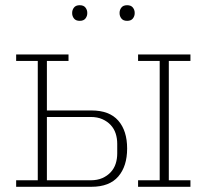

<svg xmlns="http://www.w3.org/2000/svg" viewBox="-20 -717 793 737"><path d="M42 -25H125V-483H42V-508H243V-483H160V-293H331Q400 -293 434 -254Q468 -215 468 -147Q468 -79 434 -39.5Q400 0 331 0H42ZM510 -25H593V-483H510V-508H711V-483H628V-25H711V0H510ZM328 -25Q354 -25 373 -33.5Q392 -42 405 -56Q418 -70 424 -88.5Q430 -107 430 -128V-165Q430 -186 424 -204.5Q418 -223 405 -237Q392 -251 373 -259.5Q354 -268 328 -268H160V-25ZM286 -637Q271 -637 264 -646Q257 -655 257 -666V-668Q257 -679 264 -688Q271 -697 286 -697Q301 -697 308 -688Q315 -679 315 -668V-666Q315 -655 308 -646Q301 -637 286 -637ZM468 -637Q453 -637 446 -646Q439 -655 439 -666V-668Q439 -679 446 -688Q453 -697 468 -697Q483 -697 490 -688Q497 -679 497 -668V-666Q497 -655 490 -646Q483 -637 468 -637Z"/></svg>

Font: IBM Plex Serif ExtraLight
Style: Regular
Weight: 200
Designer: Mike Abbink, Paul van der Laan, Pieter van Rosmalen
Foundry: Bold Monday
Version: Version 2.5